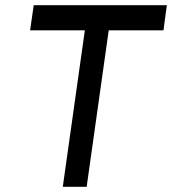

<svg xmlns="http://www.w3.org/2000/svg" viewBox="-20 -720 663 740"><path d="M110 -700 96 -603H307L222 0H314L399 -603H610L623 -700Z"/></svg>

Font: Unageo
Style: Medium-Italic
Weight: 500
Designer: Richard Sepsi
Foundry: Richard Sepsi
Version: Version 2.000